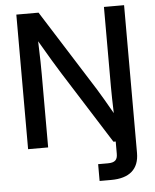

<svg xmlns="http://www.w3.org/2000/svg" viewBox="-61 -779 837 1034"><g transform="rotate(-5 357.5 -262.0)"><path d="M487.3 113.3H435.1V204.1H498C596.7 204.1 648.9 158.7 648.9 71.3V-727.5H540V-294.4C540 -268.1 541 -206.1 543 -153.3C513.7 -205.1 481.4 -260.3 464.4 -287.6L186.5 -727.5H66.4V0H174.8V-393.6C174.8 -425.8 174.3 -488.8 170.9 -574.2C219.2 -491.2 258.8 -425.3 279.3 -393.1L527.8 0H540V66.4C540 99.6 525.9 113.3 487.3 113.3Z"/></g></svg>

Font: Inteeer Medium
Style: Regular
Weight: 500
Designer: Rasmus Andersson
Foundry: rsms
Version: Version 4.001;Glyphs 3.4 (3402)